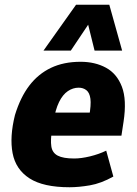

<svg xmlns="http://www.w3.org/2000/svg" viewBox="-20 -777 575 808"><path d="M273 11Q162 11 104 -26.5Q46 -64 33 -132.5Q20 -201 43 -293Q66 -368 103.5 -417Q141 -466 194.5 -491.5Q248 -517 319 -517Q380 -517 426 -492Q472 -467 493 -412Q514 -357 500 -265L491 -206H174L189 -303H369L355 -286Q364 -336 360.5 -361.5Q357 -387 343.5 -397.5Q330 -408 311 -408Q287 -408 265.5 -393.5Q244 -379 228.5 -347.5Q213 -316 204 -262L199 -232Q192 -188 196 -161Q200 -134 223 -122Q246 -110 292 -110Q322 -110 359 -119Q396 -128 427 -143L457 -34Q405 -5 358 3Q311 11 273 11ZM163 -564 300 -757H440L494 -564H378L351 -673L278 -564Z"/></svg>

Font: Nunito Sans 7pt Condensed Black
Style: Italic
Weight: 900
Width: 3
Italic angle: -9°
Designer: Vernon Adams
Foundry: Vernon Adams
Version: Version 3.101;gftools[0.9.27]